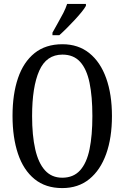

<svg xmlns="http://www.w3.org/2000/svg" viewBox="-20 -951 637 981"><path d="M298 10Q213 10 156.5 -36Q100 -82 72 -165Q44 -248 44 -359Q44 -470 72 -552Q100 -634 156.5 -679.5Q213 -725 299 -725Q380 -725 436.5 -679.5Q493 -634 522.5 -551.5Q552 -469 552 -358Q552 -247 522.5 -164.5Q493 -82 436.5 -36Q380 10 298 10ZM298 -43Q355 -43 389 -80.5Q423 -118 437.5 -188.5Q452 -259 452 -358Q452 -458 437.5 -528Q423 -598 389.5 -635Q356 -672 299 -672Q217 -672 180.5 -589.5Q144 -507 144 -358Q144 -259 160 -188.5Q176 -118 210 -80.5Q244 -43 298 -43ZM248 -784Q262 -810 276.5 -835Q291 -860 303.5 -884.5Q316 -909 323 -931H419V-921Q412 -908 396.5 -889Q381 -870 361.5 -849Q342 -828 321.5 -807.5Q301 -787 283 -771H248Z"/></svg>

Font: Noto Serif ExtraCondensed
Style: Regular
Weight: 400
Width: 2
Designer: Monotype Design Team
Foundry: Monotype Imaging Inc.
Version: Version 2.013